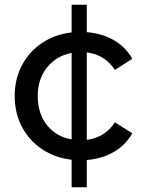

<svg xmlns="http://www.w3.org/2000/svg" viewBox="-20 -670 611 810"><path d="M42 -265.1Q42 -336.9 72.5 -394.5Q103 -452.1 157 -488.5Q210.9 -524.9 282.2 -533.2V-649.9H346.2V-534.2Q410.2 -529.3 460 -500.7Q509.8 -472.2 538.1 -421.9L464.8 -375Q422.9 -439 346.2 -449.2V-80.1Q422.9 -89.8 464.8 -153.8L538.1 -107.9Q510.3 -58.1 460.2 -29.1Q410.2 0 346.2 4.9V120.1H282.2V3.9Q212.4 -3.9 157.7 -40.5Q103 -77.1 72.5 -135Q42 -192.9 42 -265.1ZM139.2 -265.1Q139.2 -190.9 178.5 -141.8Q217.8 -92.8 282.2 -82V-446.8Q218.3 -434.6 178.7 -385.7Q139.2 -336.9 139.2 -265.1Z"/></svg>

Font: Montserrat Medium
Style: Regular
Weight: 500
Designer: Julieta Ulanovsky
Foundry: Julieta Ulanovsky
Version: Version 7.200